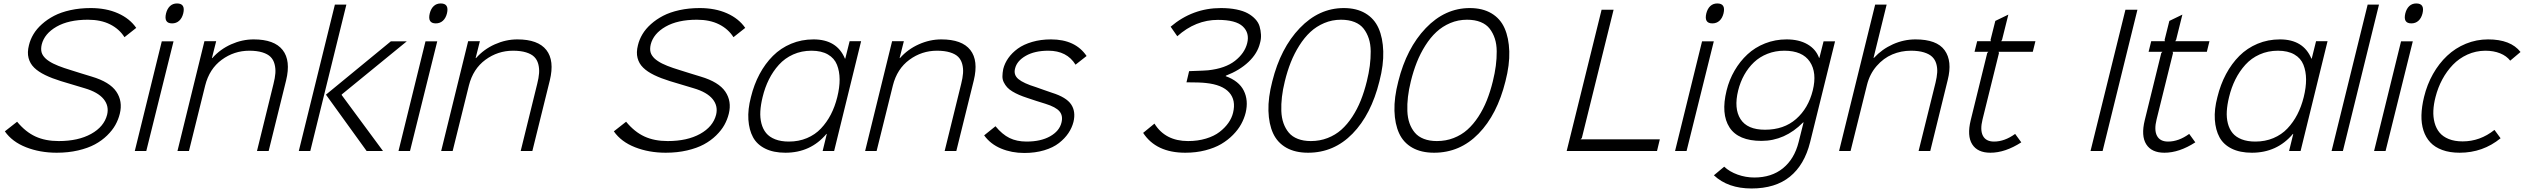

<svg xmlns="http://www.w3.org/2000/svg" viewBox="-20 -866 14474 1101"><path d="M667 -213.9Q658.7 -180.2 641.6 -149.4Q624.5 -118.7 594.2 -89.1Q564 -59.6 524.2 -38.1Q484.4 -16.6 428 -3.4Q371.6 9.8 305.2 9.8Q209.5 9.8 129.6 -21.5Q49.8 -52.7 7.8 -112.8L78.1 -168Q126.5 -109.4 183.3 -83.3Q240.2 -57.1 316.9 -57.1Q428.2 -57.1 502.4 -98.1Q576.7 -139.2 594.2 -208Q606.4 -258.3 574.2 -297.9Q542 -337.4 465.8 -359.9Q353 -394 329.1 -400.9Q302.7 -409.2 281 -417.5Q259.3 -425.8 239.3 -435.5Q219.2 -445.3 203.9 -455.6Q188.5 -465.8 176 -478Q163.6 -490.2 155.8 -503.9Q147.9 -517.6 143.8 -533.4Q139.6 -549.3 140.1 -567.6Q140.6 -585.9 146 -606.9Q153.8 -639.6 171.9 -669.9Q189.9 -700.2 220.5 -727.5Q251 -754.9 290.3 -775.4Q329.6 -795.9 383.8 -807.9Q438 -819.8 500 -819.8Q588.9 -819.8 656.5 -789.8Q724.1 -759.8 761.2 -706.1L693.8 -652.8Q664.1 -699.7 611.3 -726.3Q558.6 -752.9 483.9 -752.9Q374 -752.9 304.4 -713.1Q234.9 -673.3 219.2 -610.8Q216.3 -598.1 216.1 -586.9Q215.8 -575.7 218.5 -565.9Q221.2 -556.2 227.3 -547.1Q233.4 -538.1 241.5 -530.5Q249.5 -522.9 261 -515.4Q272.5 -507.8 285.2 -501.5Q297.9 -495.1 314.5 -488.5Q331.1 -481.9 348.1 -476.1Q365.2 -470.2 386.2 -463.9Q390.1 -462.4 443.1 -446Q496.1 -429.7 505.9 -426.8Q609.4 -396 647 -340.6Q684.6 -285.2 667 -213.9Z M975.1 -628.9 818.8 0H752.9L907.7 -628.9ZM1030.8 -789.1Q1023.9 -761.7 1007.3 -746.8Q990.7 -731.9 966.8 -731.9Q918.5 -731.9 932.1 -789.1Q939 -816.4 955.1 -831.3Q971.2 -846.2 995.1 -846.2Q1044.4 -846.2 1030.8 -789.1Z M1620.6 -404.8 1520.5 0H1453.6L1548.3 -384.8Q1557.1 -419.4 1559.1 -446.5Q1561 -473.6 1554.4 -498.5Q1547.9 -523.4 1531.5 -539.8Q1515.1 -556.2 1484.4 -565.7Q1453.6 -575.2 1409.7 -575.2Q1322.3 -575.2 1251.5 -523.2Q1180.7 -471.2 1156.7 -376L1063.5 0H997.6L1152.3 -629.9H1219.7L1195.3 -533.2H1197.8Q1242.2 -583.5 1305.4 -611.8Q1368.7 -640.1 1434.6 -640.1Q1553.2 -640.1 1600.8 -579.3Q1648.4 -518.6 1620.6 -404.8Z M1966.3 -839.8 1759.3 0H1693.4L1900.4 -839.8ZM1939.5 -320.8 2176.3 0H2082.5L1849.1 -323.2L2221.2 -628.9H2312.5L1939.5 -324.2Z M2487.3 -628.9 2331.1 0H2265.1L2419.9 -628.9ZM2543 -789.1Q2536.1 -761.7 2519.5 -746.8Q2502.9 -731.9 2479 -731.9Q2430.7 -731.9 2444.3 -789.1Q2451.2 -816.4 2467.3 -831.3Q2483.4 -846.2 2507.3 -846.2Q2556.6 -846.2 2543 -789.1Z M3132.8 -404.8 3032.7 0H2965.8L3060.5 -384.8Q3069.3 -419.4 3071.3 -446.5Q3073.2 -473.6 3066.7 -498.5Q3060.1 -523.4 3043.7 -539.8Q3027.3 -556.2 2996.6 -565.7Q2965.8 -575.2 2921.9 -575.2Q2834.5 -575.2 2763.7 -523.2Q2692.9 -471.2 2668.9 -376L2575.7 0H2509.8L2664.6 -629.9H2731.9L2707.5 -533.2H2710Q2754.4 -583.5 2817.6 -611.8Q2880.9 -640.1 2946.8 -640.1Q3065.4 -640.1 3113 -579.3Q3160.6 -518.6 3132.8 -404.8Z M4159.2 -213.9Q4150.9 -180.2 4133.8 -149.4Q4116.7 -118.7 4086.4 -89.1Q4056.2 -59.6 4016.4 -38.1Q3976.6 -16.6 3920.2 -3.4Q3863.8 9.8 3797.4 9.8Q3701.7 9.8 3621.8 -21.5Q3542 -52.7 3500 -112.8L3570.3 -168Q3618.7 -109.4 3675.5 -83.3Q3732.4 -57.1 3809.1 -57.1Q3920.4 -57.1 3994.6 -98.1Q4068.8 -139.2 4086.4 -208Q4098.6 -258.3 4066.4 -297.9Q4034.2 -337.4 3958 -359.9Q3845.2 -394 3821.3 -400.9Q3794.9 -409.2 3773.2 -417.5Q3751.5 -425.8 3731.4 -435.5Q3711.4 -445.3 3696 -455.6Q3680.7 -465.8 3668.2 -478Q3655.8 -490.2 3647.9 -503.9Q3640.1 -517.6 3636 -533.4Q3631.8 -549.3 3632.3 -567.6Q3632.8 -585.9 3638.2 -606.9Q3646 -639.6 3664.1 -669.9Q3682.1 -700.2 3712.6 -727.5Q3743.2 -754.9 3782.5 -775.4Q3821.8 -795.9 3876 -807.9Q3930.2 -819.8 3992.2 -819.8Q4081.1 -819.8 4148.7 -789.8Q4216.3 -759.8 4253.4 -706.1L4186 -652.8Q4156.2 -699.7 4103.5 -726.3Q4050.8 -752.9 3976.1 -752.9Q3866.2 -752.9 3796.6 -713.1Q3727.1 -673.3 3711.4 -610.8Q3708.5 -598.1 3708.3 -586.9Q3708 -575.7 3710.7 -565.9Q3713.4 -556.2 3719.5 -547.1Q3725.6 -538.1 3733.6 -530.5Q3741.7 -522.9 3753.2 -515.4Q3764.6 -507.8 3777.3 -501.5Q3790 -495.1 3806.6 -488.5Q3823.2 -481.9 3840.3 -476.1Q3857.4 -470.2 3878.4 -463.9Q3882.3 -462.4 3935.3 -446Q3988.3 -429.7 3998 -426.8Q4101.6 -396 4139.2 -340.6Q4176.8 -285.2 4159.2 -213.9Z M4781.2 -309.1Q4794.9 -364.3 4794.7 -410.6Q4794.4 -457 4779.5 -494.6Q4764.6 -532.2 4727.5 -553.7Q4690.4 -575.2 4633.3 -575.2Q4576.2 -575.2 4528.3 -553.7Q4480.5 -532.2 4446.5 -494.6Q4412.6 -457 4389.4 -410.6Q4366.2 -364.3 4353 -309.1Q4342.3 -265.6 4340.1 -228.3Q4337.9 -190.9 4346.2 -158.4Q4354.5 -126 4373.3 -103Q4392.1 -80.1 4425.3 -67.1Q4458.5 -54.2 4503.9 -54.2Q4560.1 -54.2 4607.2 -74Q4654.3 -93.8 4687.7 -129.2Q4721.2 -164.6 4744.4 -209.5Q4767.6 -254.4 4781.2 -309.1ZM4918 -629.9 4763.2 0H4697.3L4721.2 -98.1H4719.2Q4628.4 9.8 4483.9 9.8Q4415.5 9.8 4368.2 -13.7Q4320.8 -37.1 4298.1 -79.1Q4275.4 -121.1 4271.5 -179.9Q4267.6 -238.8 4286.1 -309.1Q4303.7 -381.3 4335.7 -441.2Q4367.7 -501 4412.4 -545.7Q4457 -590.3 4516.6 -615.2Q4576.2 -640.1 4645 -640.1Q4779.3 -640.1 4825.2 -529.8H4827.1L4852.1 -629.9Z M5564 -404.8 5463.9 0H5397L5491.7 -384.8Q5500.5 -419.4 5502.4 -446.5Q5504.4 -473.6 5497.8 -498.5Q5491.2 -523.4 5474.9 -539.8Q5458.5 -556.2 5427.7 -565.7Q5397 -575.2 5353 -575.2Q5265.6 -575.2 5194.8 -523.2Q5124 -471.2 5100.1 -376L5006.8 0H4940.9L5095.7 -629.9H5163.1L5138.7 -533.2H5141.1Q5185.5 -583.5 5248.8 -611.8Q5312 -640.1 5377.9 -640.1Q5496.6 -640.1 5544.2 -579.3Q5591.8 -518.6 5564 -404.8Z M6135.7 -167Q6127 -132.8 6106.4 -102.3Q6085.9 -71.8 6052.5 -45.7Q6019 -19.5 5967.8 -4.2Q5916.5 11.2 5853.5 11.2Q5781.2 11.2 5720.5 -14.2Q5659.7 -39.6 5623.5 -89.8L5688.5 -142.1Q5727.1 -95.2 5768.8 -74.7Q5810.5 -54.2 5866.7 -54.2Q5948.7 -54.2 6002 -84.5Q6055.2 -114.7 6066.9 -163.1Q6076.7 -202.1 6055.7 -227.3Q6034.7 -252.4 5974.6 -271Q5967.8 -272.5 5921.6 -287.6Q5875.5 -302.7 5871.6 -304.2Q5844.7 -313 5824.2 -321.8Q5803.7 -330.6 5785.2 -341.8Q5766.6 -353 5755.4 -365.5Q5744.1 -377.9 5736.1 -394Q5728 -410.2 5728.3 -428.7Q5728.5 -447.3 5732.9 -470.2Q5741.2 -503.4 5762.2 -533.2Q5783.2 -563 5816.4 -587.2Q5849.6 -611.3 5898.9 -625.7Q5948.2 -640.1 6006.8 -640.1Q6146.5 -640.1 6210.9 -544.9L6147.5 -495.1Q6098.1 -575.2 5991.7 -575.2Q5913.1 -575.2 5862.1 -545.9Q5811 -516.6 5800.8 -473.1Q5791 -436.5 5820.1 -412.4Q5849.1 -388.2 5920.9 -366.2Q5925.8 -364.7 5965.6 -350.3Q6005.4 -335.9 6012.7 -334Q6094.2 -308.6 6122.1 -267.6Q6149.9 -226.6 6135.7 -167Z M7123 -219.2Q7114.7 -186 7097.4 -154.3Q7080.1 -122.6 7050.5 -92.5Q7021 -62.5 6982.9 -40Q6944.8 -17.6 6891.6 -3.9Q6838.4 9.8 6776.9 9.8Q6609.4 9.8 6535.2 -104L6600.1 -157.2Q6662.1 -57.1 6793 -57.1Q6848.6 -57.1 6895.5 -71.3Q6942.4 -85.4 6973.4 -109.4Q7004.4 -133.3 7023.9 -161.1Q7043.5 -189 7050.8 -219.2Q7068.4 -291.5 7028.6 -335.9Q6988.8 -380.4 6895 -390.1Q6861.8 -394 6783.7 -394L6798.8 -458Q6898.9 -461.4 6907.7 -462.9Q7006.3 -473.6 7061.8 -517.1Q7117.2 -560.5 7131.8 -618.2Q7146.5 -676.8 7106.7 -714.4Q7066.9 -752 6963.9 -752Q6835.9 -752 6731 -658.2L6692.9 -712.9Q6818.4 -819.8 6981 -819.8Q7030.3 -819.8 7069.8 -811.8Q7109.4 -803.7 7134.8 -789.8Q7160.2 -775.9 7178.2 -756.6Q7196.3 -737.3 7202.9 -714.8Q7209.5 -692.4 7210.9 -667.7Q7212.4 -643.1 7205.1 -618.2Q7190.9 -559.6 7139.6 -511Q7088.4 -462.4 7009.8 -432.1L7008.8 -429.2Q7084.5 -401.9 7112.3 -346.2Q7140.1 -290.5 7123 -219.2Z M7817.9 -399.9Q7829.6 -447.3 7835 -489Q7840.3 -530.8 7840.1 -571.5Q7839.8 -612.3 7829.3 -644.5Q7818.8 -676.8 7799.8 -701.4Q7780.8 -726.1 7747.8 -739.5Q7714.8 -752.9 7669.9 -752.9Q7619.1 -752.9 7574 -733.9Q7528.8 -714.8 7494.1 -682.6Q7459.5 -650.4 7430.7 -604.7Q7401.9 -559.1 7381.8 -508.5Q7361.8 -458 7347.7 -399.9Q7335.9 -352.5 7331.1 -310.5Q7326.2 -268.6 7327.6 -229.5Q7329.1 -190.4 7340.1 -159.4Q7351.1 -128.4 7370.6 -105.2Q7390.1 -82 7422.4 -69.6Q7454.6 -57.1 7497.1 -57.1Q7548.3 -57.1 7593 -74.5Q7637.7 -91.8 7671.9 -122.3Q7706.1 -152.8 7734.6 -196.5Q7763.2 -240.2 7783.2 -290.3Q7803.2 -340.3 7817.9 -399.9ZM7890.1 -399.9Q7842.8 -209 7736.1 -99.6Q7629.4 9.8 7481 9.8Q7407.2 9.8 7356.2 -19Q7305.2 -47.9 7280.5 -101.3Q7255.9 -154.8 7253.7 -230.5Q7251.5 -306.2 7275.9 -399.9Q7323.2 -589.8 7433.3 -704.8Q7543.5 -819.8 7686 -819.8Q7758.8 -819.8 7809.8 -789.6Q7860.8 -759.3 7885.3 -704.1Q7909.7 -648.9 7912.1 -571.5Q7914.6 -494.1 7890.1 -399.9Z M8540.5 -399.9Q8552.2 -447.3 8557.6 -489Q8563 -530.8 8562.7 -571.5Q8562.5 -612.3 8552 -644.5Q8541.5 -676.8 8522.5 -701.4Q8503.4 -726.1 8470.5 -739.5Q8437.5 -752.9 8392.6 -752.9Q8341.8 -752.9 8296.6 -733.9Q8251.5 -714.8 8216.8 -682.6Q8182.1 -650.4 8153.3 -604.7Q8124.5 -559.1 8104.5 -508.5Q8084.5 -458 8070.3 -399.9Q8058.6 -352.5 8053.7 -310.5Q8048.8 -268.6 8050.3 -229.5Q8051.8 -190.4 8062.7 -159.4Q8073.7 -128.4 8093.3 -105.2Q8112.8 -82 8145 -69.6Q8177.2 -57.1 8219.7 -57.1Q8271 -57.1 8315.7 -74.5Q8360.4 -91.8 8394.5 -122.3Q8428.7 -152.8 8457.3 -196.5Q8485.8 -240.2 8505.9 -290.3Q8525.9 -340.3 8540.5 -399.9ZM8612.8 -399.9Q8565.4 -209 8458.7 -99.6Q8352.1 9.8 8203.6 9.8Q8129.9 9.8 8078.9 -19Q8027.8 -47.9 8003.2 -101.3Q7978.5 -154.8 7976.3 -230.5Q7974.1 -306.2 7998.5 -399.9Q8045.9 -589.8 8156 -704.8Q8266.1 -819.8 8408.7 -819.8Q8481.4 -819.8 8532.5 -789.6Q8583.5 -759.3 8607.9 -704.1Q8632.3 -648.9 8634.8 -571.5Q8637.2 -494.1 8612.8 -399.9Z M9498 -66.9 9481.9 0H8963.9L9164.1 -810.1H9232.9L9050.8 -74.2L9043 -66.9Z M9807.6 -628.9 9651.4 0H9585.4L9740.2 -628.9ZM9863.3 -789.1Q9856.4 -761.7 9839.8 -746.8Q9823.2 -731.9 9799.3 -731.9Q9751 -731.9 9764.6 -789.1Q9771.5 -816.4 9787.6 -831.3Q9803.7 -846.2 9827.6 -846.2Q9877 -846.2 9863.3 -789.1Z M10211.9 -575.2Q10160.2 -575.2 10115.5 -557.6Q10070.8 -540 10038.1 -509Q10005.4 -478 9982.4 -437Q9959.5 -396 9947.3 -347.2Q9921.9 -244.1 9960.7 -183.1Q9999.5 -122.1 10101.1 -122.1Q10209.5 -122.1 10279.5 -183.6Q10349.6 -245.1 10375 -347.2Q10400.4 -449.2 10358.2 -512.2Q10315.9 -575.2 10211.9 -575.2ZM10437 -628.9H10502.9L10359.9 -50.8Q10327.6 79.1 10244.1 147Q10160.6 214.8 10023.9 214.8Q9888.7 214.8 9808.1 139.2L9867.2 89.8Q9897.9 118.7 9944.3 135.3Q9990.7 151.9 10040 151.9Q10138.7 151.9 10204.1 98.9Q10269.5 45.9 10293.9 -50.8L10322.3 -164.1H10319.8Q10215.3 -58.1 10081.1 -58.1Q9947.8 -58.1 9897.7 -135.3Q9847.7 -212.4 9880.9 -347.2Q9896 -408.7 9926.8 -461.4Q9957.5 -514.2 10000.5 -554.2Q10043.5 -594.2 10101.6 -617.2Q10159.7 -640.1 10225.1 -640.1Q10295.9 -640.1 10344.5 -612.1Q10393.1 -584 10411.1 -534.2H10413.1Z M11148.9 -407.2 11048.8 0H10981.9L11079.1 -392.1Q11086.9 -424.3 11088.6 -450.2Q11090.3 -476.1 11083.5 -500Q11076.7 -523.9 11060.1 -540Q11043.5 -556.2 11012.7 -565.7Q10981.9 -575.2 10938 -575.2Q10881.8 -575.2 10831.3 -554Q10780.8 -532.7 10741.2 -487.3Q10701.7 -441.9 10686 -378.9L10591.8 0H10525.9L10732.9 -839.8H10798.8L10723.6 -534.2H10726.1Q10772 -584 10834.7 -612.1Q10897.5 -640.1 10963.9 -640.1Q11086.4 -640.1 11131.3 -577.9Q11176.3 -515.6 11148.9 -407.2Z M11535.6 -98.1 11570.8 -49.8Q11478.5 9.8 11393.6 9.8Q11319.8 9.8 11289.3 -38.6Q11258.8 -86.9 11280.8 -176.8L11375.5 -562L11381.8 -568.8H11302.7L11317.9 -629.9H11396.5L11394.5 -637.2L11421.9 -746.1L11496.6 -782.2L11460.4 -637.2L11455.6 -629.9H11651.9L11636.7 -568.8H11440.4L11442.9 -562L11348.6 -181.2Q11333.5 -120.6 11350.8 -87.4Q11368.2 -54.2 11414.6 -54.2Q11475.1 -54.2 11535.6 -98.1Z M12236.8 -810.1 12037.1 0H11967.8L12168 -810.1Z M12533.7 -98.1 12568.8 -49.8Q12476.6 9.8 12391.6 9.8Q12317.9 9.8 12287.4 -38.6Q12256.8 -86.9 12278.8 -176.8L12373.5 -562L12379.9 -568.8H12300.8L12315.9 -629.9H12394.5L12392.6 -637.2L12419.9 -746.1L12494.6 -782.2L12458.5 -637.2L12453.6 -629.9H12649.9L12634.8 -568.8H12438.5L12440.9 -562L12346.7 -181.2Q12331.5 -120.6 12348.9 -87.4Q12366.2 -54.2 12412.6 -54.2Q12473.1 -54.2 12533.7 -98.1Z M13190.4 -309.1Q13204.1 -364.3 13203.9 -410.6Q13203.6 -457 13188.7 -494.6Q13173.8 -532.2 13136.7 -553.7Q13099.6 -575.2 13042.5 -575.2Q12985.4 -575.2 12937.5 -553.7Q12889.6 -532.2 12855.7 -494.6Q12821.8 -457 12798.6 -410.6Q12775.4 -364.3 12762.2 -309.1Q12751.5 -265.6 12749.3 -228.3Q12747.1 -190.9 12755.4 -158.4Q12763.7 -126 12782.5 -103Q12801.3 -80.1 12834.5 -67.1Q12867.7 -54.2 12913.1 -54.2Q12969.2 -54.2 13016.4 -74Q13063.5 -93.8 13096.9 -129.2Q13130.4 -164.6 13153.6 -209.5Q13176.8 -254.4 13190.4 -309.1ZM13327.1 -629.9 13172.4 0H13106.4L13130.4 -98.1H13128.4Q13037.6 9.8 12893.1 9.8Q12824.7 9.8 12777.3 -13.7Q12730 -37.1 12707.3 -79.1Q12684.6 -121.1 12680.7 -179.9Q12676.8 -238.8 12695.3 -309.1Q12712.9 -381.3 12744.9 -441.2Q12776.9 -501 12821.5 -545.7Q12866.2 -590.3 12925.8 -615.2Q12985.4 -640.1 13054.2 -640.1Q13188.5 -640.1 13234.4 -529.8H13236.3L13261.2 -629.9Z M13622.1 -839.8 13415 0H13350.1L13557.1 -839.8Z M13815.9 -628.9 13659.7 0H13593.8L13748.5 -628.9ZM13871.6 -789.1Q13864.7 -761.7 13848.1 -746.8Q13831.5 -731.9 13807.6 -731.9Q13759.3 -731.9 13772.9 -789.1Q13779.8 -816.4 13795.9 -831.3Q13812 -846.2 13835.9 -846.2Q13885.3 -846.2 13871.6 -789.1Z M14284.2 -121.1 14319.3 -73.2Q14217.8 9.8 14084.5 9.8Q14027.8 9.8 13985.1 -5.9Q13942.4 -21.5 13916.3 -49.6Q13890.1 -77.6 13877.2 -117.4Q13864.3 -157.2 13865.5 -205.6Q13866.7 -253.9 13880.4 -310.1Q13897.5 -380.9 13931.6 -441.4Q13965.8 -502 14012.7 -546.1Q14059.6 -590.3 14120.1 -615.2Q14180.7 -640.1 14247.6 -640.1Q14377.4 -640.1 14433.6 -567.9L14374.5 -518.1Q14353.5 -545.4 14316.4 -560.3Q14279.3 -575.2 14231.4 -575.2Q14176.8 -574.7 14128.9 -553Q14081.1 -531.2 14045.7 -494.4Q14010.3 -457.5 13985.1 -410.6Q13960 -363.8 13946.3 -310.1Q13935.5 -268.6 13933.8 -231.7Q13932.1 -194.8 13940.9 -162.1Q13949.7 -129.4 13969 -106Q13988.3 -82.5 14022 -68.8Q14055.7 -55.2 14101.6 -55.2Q14201.7 -55.2 14284.2 -121.1Z"/></svg>

Font: Sinkin Sans 300 Light Italic
Style: Regular
Weight: 300
Italic angle: -112°
Designer: Keith Bates
Foundry: K-Type
Version: Sinkin Sans (version 1.0)  by Keith Bates   •   © 2014   www